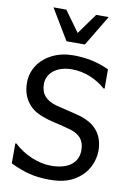

<svg xmlns="http://www.w3.org/2000/svg" viewBox="-107 -1064 771 1142"><g transform="rotate(10 278.5 -493.0)"><path d="M378.4 -1000.5 288.6 -875.5 198.2 -1000.5H120.6L231.9 -815.4H342.8L454.1 -1000.5ZM276.4 13.2C361.8 13.2 417.5 -8.3 466.3 -52.7C507.3 -91.3 532.2 -149.9 532.2 -207C532.2 -252.4 520.5 -290.5 497.6 -321.3C484.4 -338.4 469.2 -352.5 451.2 -363.8C433.1 -374.5 415 -382.8 397.5 -388.7C379.4 -394 357.4 -399.9 331.1 -406.2L314 -410.2C290.5 -415.5 265.6 -421.9 238.8 -428.7C175.8 -446.3 143.6 -481.9 143.6 -542.5C143.6 -609.9 204.6 -656.7 293.9 -656.7C331.5 -656.7 368.7 -649.4 405.3 -634.3C441.4 -619.1 471.7 -600.6 496.6 -577.6H503.9V-693.4C439 -724.6 366.7 -740.2 287.6 -740.2C241.2 -740.2 199.2 -731 162.1 -712.9C87.4 -676.3 43 -609.9 43 -532.2C43 -504.4 47.4 -479.5 55.7 -457.5C71.8 -414.6 102.5 -381.3 143.1 -361.3C177.7 -343.8 223.6 -331.5 280.3 -319.3C298.8 -314.9 319.3 -309.6 341.8 -303.2C403.8 -285.6 431.6 -250.5 431.6 -191.9C431.6 -117.2 374.5 -70.3 269.5 -70.3C231.4 -70.3 192.4 -78.6 152.3 -95.2C111.8 -111.8 76.2 -134.8 44.4 -164.6H37.6V-43.5C75.2 -25.4 112.3 -11.2 148.9 -1.5C185.5 8.3 228 13.2 276.4 13.2Z"/></g></svg>

Font: SG Kara SemiBold
Style: Regular
Weight: 400
Designer: Damoon Khanjanzadeh
Version: Version 1.000